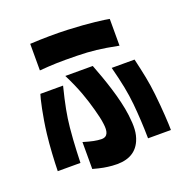

<svg xmlns="http://www.w3.org/2000/svg" viewBox="-138 -852 1053 1065"><g transform="rotate(-20 388.0 -320.0)"><path d="M347 77C429 84 488 61 517 -5C535 -47 536 -88 528 -155C515 -260 469 -389 434 -480H272C320 -384 341 -320 361 -248C370 -215 378 -183 381 -155C386 -115 381 -81 340 -82C312 -83 286 -88 236 -103V56C287 70 312 74 347 77ZM52 2H186C186 2 189 -116 198 -203C205 -272 216 -330 242 -434H108C100 -411 78 -315 66 -213C58 -147 53 -54 52 2ZM150 -557C224 -563 266 -565 372 -563C456 -561 505 -556 612 -535V-693C588 -698 495 -711 373 -716C304 -719 225 -718 150 -714ZM529 -434C554 -338 567 -274 574 -203C580 -139 584 -73 585 2H720C720 -34 715 -123 705 -214C697 -289 684 -347 664 -434Z"/></g></svg>

Font: コーポレート・ロゴ ver3 Bold
Style: Regular
Weight: 700
Designer: [KANA_main] LOGOTYPE.JP [Source Han Sans] Ryoko NISHIZUKA 西塚涼子 (kana, bopomofo & ideographs); Paul D. Hunt (Latin, Greek
Version: Version 12.001;FEAKit 1.0